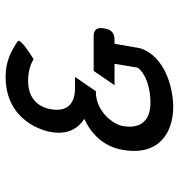

<svg xmlns="http://www.w3.org/2000/svg" viewBox="4 -640 651 700"><g transform="rotate(-90 330.0 -289.5)"><path d="M370 -198H448L434 -114C411 -82 356 -67 306 -67C244 -67 209 -100 221 -168C227 -203 274 -266 346 -266H348L400 -342H359C311 -342 271 -363 282 -429C292 -486 331 -513 385 -513C416 -513 443 -506 463 -494L464 -493L468 -495C468 -495 545 -542 530 -551C494 -575 457 -595 401 -595C238 -595 203 -455 199 -429C189 -369 211 -332 247 -308C194 -284 146 -239 134 -168C111 -35 198 16 291 16C356 16 476 -12 505 -106V-107L521 -198H535C561 -198 573 -210 577 -236C581 -260 575 -274 548 -274H422Z"/></g></svg>

Font: Charger Monospace
Style: Regular
Weight: 400
Designer: Jasper
Foundry: Cannot Into Space Fonts
Version: Version 0.980